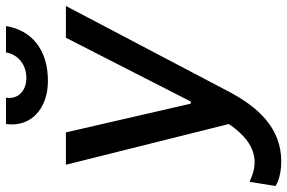

<svg xmlns="http://www.w3.org/2000/svg" viewBox="-197 -581 959 641"><g transform="rotate(-90 282.5 -260.5)"><path d="M64 199C178 199 247 118 296 26L583 -520H477L264 -103H257L161 -520H53L189 24C153 77 111 110 62 110C40 110 19 104 -4 93L-18 180C6 195 41 199 64 199ZM333 -580C437 -580 502 -634 516 -720H428C421 -679 387 -652 342 -652C300 -652 270 -680 277 -720H189C177 -637 240 -580 333 -580Z"/></g></svg>

Font: Fixel Display 20240404 Medium
Style: Italic
Weight: 500
Italic angle: -10°
Designer: AlfaBravo + MacPaw
Foundry: Kyrylo Tkachov, Marchela Mozhyna, Serhii Makarenko, Maria Weinstein, Zakhar Kryvoshyya
Version: Version 1.211;Glyphs 3.2 (3225)